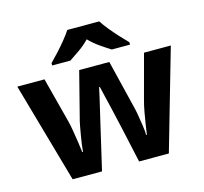

<svg xmlns="http://www.w3.org/2000/svg" viewBox="-109 -888 1074 1010"><g transform="rotate(-15 428.0 -383.0)"><path d="M485 -191Q481 -208 473.5 -241.5Q466 -275 457 -313.5Q448 -352 440 -384.5Q432 -417 429 -432H425Q422 -417 414.5 -384.5Q407 -352 398 -313.5Q389 -275 381 -241Q373 -207 369 -189L325 0H165L10 -546H158L221 -304Q228 -279 233.5 -244Q239 -209 244 -176.5Q249 -144 251 -125H255Q256 -139 259 -162.5Q262 -186 266.5 -211Q271 -236 274.5 -256.5Q278 -277 280 -284L347 -546H511L575 -284Q579 -270 584.5 -239Q590 -208 594.5 -176Q599 -144 599 -125H603Q605 -142 610 -174.5Q615 -207 621.5 -243Q628 -279 635 -304L700 -546H846L689 0H527ZM515 -766Q529 -744 551.5 -716.5Q574 -689 598 -663Q622 -637 640 -619V-606H541Q515 -622 484 -643.5Q453 -665 427 -692Q401 -665 371 -644Q341 -623 315 -606H216V-619Q235 -638 258.5 -663.5Q282 -689 304.5 -716.5Q327 -744 341 -766Z"/></g></svg>

Font: Noto Sans Sundanese
Style: Bold
Weight: 700
Version: Version 2.003